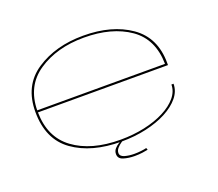

<svg xmlns="http://www.w3.org/2000/svg" viewBox="-116 -750 1148 1013"><g transform="rotate(-20 458.0 -244.0)"><path d="M439 5.5Q272 5.5 168.5 -68.5Q65 -142.5 65 -296.5Q65 -444 174.2 -516.5Q283.5 -589 439 -589Q600 -589 703.5 -516.8Q807 -444.5 807 -302V-290H77Q79 -149.5 175.5 -78.5Q274 -5.5 439 -5.5Q510 -5.5 573.2 -19.2Q636.5 -33 685 -57.8Q733.5 -82.5 761.2 -115.8Q789 -149 789 -187.5H801Q801 -146.5 772.5 -111.5Q744 -76.5 694.2 -50.2Q644.5 -24 579 -9.2Q513.5 5.5 439 5.5ZM77 -301.5H794.5Q792.5 -441 695 -509Q595.5 -578 439 -578Q286.5 -578 182 -507.5Q79 -438 77 -301.5ZM479 101Q445.5 101 417 92.5Q388.5 84 388.5 57.5Q388.5 40.5 399.5 28.2Q410.5 16 423 8.5Q435.5 1 440 0H451Q448 1.5 436 9.8Q424 18 413.2 30.2Q402.5 42.5 402.5 56.5Q402.5 75.5 426.8 82.5Q451 89.5 480.5 89.5Q500.5 89.5 519.5 87.2Q538.5 85 549.5 82L553.5 93Q543 95.5 522.8 98.2Q502.5 101 479 101Z"/></g></svg>

Font: Anybody UltraExpanded Thin
Style: Regular
Weight: 100
Width: 9
Designer: Tyler Finck
Foundry: Etcetera Type Company
Version: Version 1.010; ttfautohint (v1.8.3) -l 8 -r 50 -G 200 -x 14 